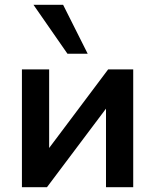

<svg xmlns="http://www.w3.org/2000/svg" viewBox="-20 -777 644 797"><path d="M71 0V-489H184V-128H158L429 -489H533V0H420V-362H447L175 0ZM260 -554 119 -757H242L344 -554Z"/></svg>

Font: Nunito Sans 12pt ExtraLight
Style: Regular
Weight: 200
Designer: Vernon Adams
Foundry: Vernon Adams
Version: Version 3.101;gftools[0.9.27]